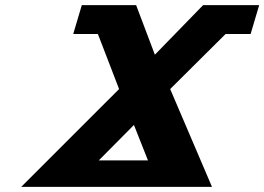

<svg xmlns="http://www.w3.org/2000/svg" viewBox="-20 -723 1020 741"><path d="M798.1 -1.9 636.8 -379.3 850.6 -591.8H947.2L980.3 -703.1H763.8L577.7 -511.9L505.4 -703.1H295.7L262.6 -591.8H357.8L439.6 -379.3L62 -1.9ZM551.1 -103.9H361.2L496.9 -240.7Z"/></svg>

Font: Hussar
Style: BdOblThree
Weight: 700
Foundry: Cannot Into Space Fonts
Version: Version 2.00